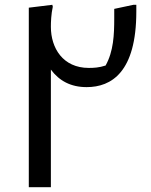

<svg xmlns="http://www.w3.org/2000/svg" viewBox="-20 -780 628 800"><path d="M536 -760 456 -743V-704C456 -635 453 -566 420 -507C393 -498 370 -497 350 -497C242 -497 192 -580 192 -668C192 -687 193 -721 200 -752L198 -760L100 -748V0H192V-490C227 -443 275 -417 341 -417C444 -417 548 -479 548 -732V-760Z"/></svg>

Font: Kufam Arabic Latin Roman Normal
Style: Regular
Weight: 400
Designer: Wael Morcos & Artur Schmal
Version: Version 1.200;PS 001.200;hotconv 1.0.88;makeotf.lib2.5.64775